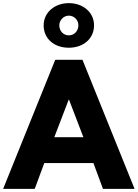

<svg xmlns="http://www.w3.org/2000/svg" viewBox="-48 -1207 880 1227"><path d="M231 -1045C231 -961 296 -902 392 -902C486 -902 553 -961 553 -1045C553 -1128 483 -1187 392 -1187C302 -1187 231 -1128 231 -1045ZM331 -1045C331 -1079 359 -1107 392 -1107C426 -1107 453 -1079 453 -1045C453 -1010 427 -981 392 -981C356 -981 331 -1010 331 -1045ZM479 -825H305L-28 0H174L235 -165H549L610 0H812ZM485 -330H299L391 -570H393Z"/></svg>

Font: Hussar Techniczny
Style: Bold 
Weight: 700
Foundry: Cannot Into Space Fonts
Version: Version 0.77